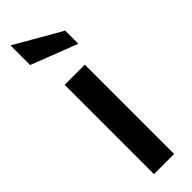

<svg xmlns="http://www.w3.org/2000/svg" viewBox="-262 -755 754 754"><g transform="rotate(-45 115.0 -378.0)"><path d="M59 -496H171V0H59ZM18 -647V-756L211 -645V-572Z"/></g></svg>

Font: Cabin SemiBold
Style: Regular
Weight: 600
Designer: Pablo Impallari
Foundry: Pablo Impallari. http://www.impallari.com Igino Marini. http://www.ikern.com
Version: Version 2.001